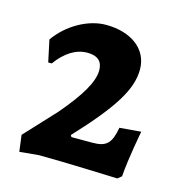

<svg xmlns="http://www.w3.org/2000/svg" viewBox="-70 -791 490 520"><g transform="rotate(15 175.5 -531.0)"><path d="M22 -381 28 -335 82 -340C147 -340 303 -334 303 -334L314 -343C318 -397 333 -473 333 -473L273 -468C265 -423 252 -410 213 -410H154L151 -415C252 -523 286 -580 286 -635C286 -691 238 -728 166 -728C116 -728 60 -696 28 -650L41 -589H51C76 -624 106 -642 137 -642C166 -642 180 -629 180 -604C180 -572 155 -529 102 -467Z"/></g></svg>

Font: Alegreya SC
Style: Bold
Weight: 700
Designer: Juan Pablo del Peral
Foundry: Huerta Tipografica
Version: Version 2.007;PS 002.007;hotconv 1.0.88;makeotf.lib2.5.64775